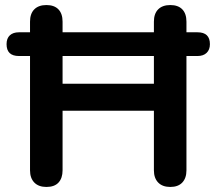

<svg xmlns="http://www.w3.org/2000/svg" viewBox="-20 -733 857 761"><path d="M164 8Q133 8 116 -9.5Q99 -27 99 -58V-526L137 -511H55Q6 -511 6 -558Q6 -581 19 -593Q32 -605 55 -605H122L99 -567V-647Q99 -679 116 -696Q133 -713 164 -713Q195 -713 211.5 -696Q228 -679 228 -647V-567L210 -605H608L590 -567V-647Q590 -679 607 -696Q624 -713 655 -713Q686 -713 702.5 -696Q719 -679 719 -647V-567L691 -605H763Q812 -605 812 -558Q812 -536 799 -523.5Q786 -511 763 -511H676L719 -529V-58Q719 -27 702.5 -9.5Q686 8 655 8Q624 8 607 -9.5Q590 -27 590 -58V-294H228V-58Q228 -27 212 -9.5Q196 8 164 8ZM228 -401H590V-511H228Z"/></svg>

Font: Nunito ExtraLight
Style: Regular
Weight: 200
Designer: Vernon Adams
Foundry: Vernon Adams
Version: Version 3.602